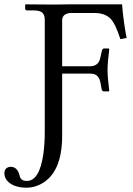

<svg xmlns="http://www.w3.org/2000/svg" viewBox="-85 -666 611 884"><path d="M201.2 -327.1V-42Q201.2 130.9 102.1 182.1Q71.3 197.8 39.1 198.2Q-22.5 198.2 -50.8 167.5Q-64.5 151.9 -64.9 131.8Q-63.5 102.5 -34.2 102.1Q-4.9 103 4.9 141.1Q8.8 163.6 30.3 166.5Q35.2 167 39.1 167Q96.7 167 114.7 42.5Q121.1 -3.4 121.1 -62V-574.2Q121.1 -608.4 95.2 -615.2Q84 -618.2 68.8 -618.2H39.1Q31.7 -619.1 30.8 -625V-645L35.2 -646L160.2 -645L233.9 -646H477.1Q482.9 -568.4 498 -491.2L469.2 -485.8Q445.3 -560.5 421.4 -582.5Q395.5 -605.5 354 -606H236.8Q202.6 -602.1 201.2 -574.2V-360.8H328.1Q364.3 -360.8 374.5 -391.1Q376.5 -397.5 377.9 -404.8L384.8 -435.1Q387.7 -441.9 393.1 -442.9H415Q417.5 -441.4 418 -439Q410.2 -377.4 410.2 -344.2Q410.2 -309.1 418 -248L416 -245.1H393.1Q386.2 -246.1 383.8 -252L377.9 -283.2Q371.6 -320.3 344.2 -325.7Q336.4 -327.1 328.1 -327.1Z"/></svg>

Font: Linux Biolinum O
Style: Regular
Weight: 400
Designer: Philipp H. Poll
Foundry: Philipp H. Poll
Version: Version 1.0.4